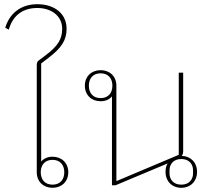

<svg xmlns="http://www.w3.org/2000/svg" viewBox="-20 -882 1028 914"><path d="M230 12C273 12 305 -17 305 -62C305 -107 273 -136 230 -136C207 -136 188 -127 176 -113V-580L210 -606C272 -653 297 -690 297 -745C297 -818 238 -862 158 -862C75 -862 24 -814 5 -750L22 -741C39 -803 83 -844 158 -844C222 -844 276 -808 276 -745C276 -696 256 -663 196 -618L164 -594C156 -588 155 -581 155 -569V-62C155 -17 187 12 230 12ZM230 -3C193 -3 174 -28 174 -62C174 -96 193 -121 230 -121C267 -121 286 -96 286 -62C286 -28 267 -3 230 -3Z M843 12C886 12 918 -18 918 -64C918 -109 887 -139 845 -140C850 -145 852 -153 852 -163V-536H831V-145L537 -21H534V-474C534 -519 502 -548 459 -548C416 -548 384 -519 384 -474C384 -429 416 -400 459 -400C482 -400 500 -408 513 -423V0H530L778 -104C771 -93 768 -79 768 -64C768 -18 800 12 843 12ZM843 -3C806 -3 787 -27 787 -57V-71C787 -101 806 -125 843 -125C880 -125 899 -101 899 -71V-57C899 -27 880 -3 843 -3ZM459 -415C422 -415 403 -440 403 -474C403 -508 422 -533 459 -533C496 -533 515 -508 515 -474C515 -440 496 -415 459 -415Z"/></svg>

Font: IBM Plex Thai Looped Thin
Style: Regular
Weight: 100
Designer: Mike Abbink, Paul van der Laan, Pieter van Rosmalen, Ben Mitchell, Mark Frömberg
Foundry: Bold Monday
Version: Version 1.0